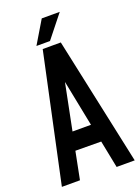

<svg xmlns="http://www.w3.org/2000/svg" viewBox="-159 -919 721 988"><g transform="rotate(-20 201.5 -425.0)"><path d="M201.2 -850.1H299.8L201.2 -726.1H127ZM151.9 -700.2H251L400.9 0H301.8L272 -149.9L130.9 -150.9L101.1 0H2ZM201.2 -500 150.9 -249H252L202.1 -500Q202.1 -500 201.2 -500Z"/></g></svg>

Font: OSP-DIN
Style: DIN
Weight: 500
Width: 3
Version: Version 001.000